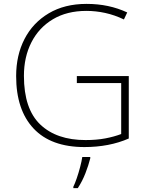

<svg xmlns="http://www.w3.org/2000/svg" viewBox="-20 -746 762 987"><path d="M375 -355H642V-34Q592 -12 534.5 -1Q477 10 414 10Q242 10 152.5 -85.5Q63 -181 63 -355Q63 -462 106 -545.5Q149 -629 230.5 -677.5Q312 -726 425 -726Q483 -726 535 -715Q587 -704 634 -682L617 -646Q569 -669 520.5 -679.5Q472 -690 424 -690Q324 -690 252 -647Q180 -604 141.5 -528.5Q103 -453 103 -356Q103 -186 187 -106Q271 -26 420 -26Q476 -26 521 -34.5Q566 -43 603 -57V-319H375ZM444 68Q435 104 419 145Q403 186 380 221H357V214Q365 198 374.5 170.5Q384 143 392 112.5Q400 82 403 61H444Z"/></svg>

Font: Noto Sans Khmer UI ExtraLight
Style: Regular
Weight: 200
Designer: Danh Hong and the Monotype Design Team
Foundry: Monotype Imaging Inc.
Version: Version 2.002; ttfautohint (v1.8.4.7-5d5b)